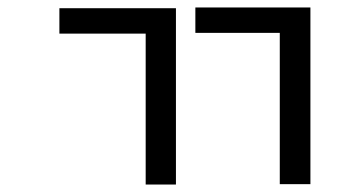

<svg xmlns="http://www.w3.org/2000/svg" viewBox="-20 -630 960 514"><path d="M139 -608H451V-136H370V-540H139ZM503 -610H811V-137H729V-542H503Z"/></svg>

Font: lkorean85
Style: Book
Weight: 400
Designer: Jelle Bosma - Monotype Design Team
Foundry: Monotype Imaging Inc.
Version: Version 2.003